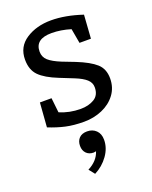

<svg xmlns="http://www.w3.org/2000/svg" viewBox="-140 -567 711 900"><g transform="rotate(-20 215.0 -116.5)"><path d="M47 -146H105L113 -73Q161 -52 217 -52Q257 -52 285 -69Q313 -86 313 -125Q313 -148 295 -164.5Q277 -181 240 -196L170 -224Q107 -249 78.5 -278Q50 -307 50 -358Q50 -422 102 -456Q154 -490 227 -490Q298 -490 382 -462L374 -345H317L304 -418Q255 -433 209 -433Q127 -433 127 -370Q127 -343 146.5 -325.5Q166 -308 208 -291L270 -267Q335 -241 365 -214Q395 -187 395 -140Q395 -94 369.5 -60Q344 -26 302 -8Q260 10 212 10Q160 10 120 1Q80 -8 38 -25ZM270 121Q270 162 243.5 199Q217 236 176 257L153 228Q202 203 216 159Q208 161 204 161Q181 161 167.5 147Q154 133 154 110Q154 86 168 71.5Q182 57 208 57Q235 57 252.5 74Q270 91 270 121Z"/></g></svg>

Font: Enriqueta
Style: Regular
Weight: 400
Designer: Viviana Monsalve, Gustavo Ibarra
Foundry: 72Puntos
Version: Version 2.000